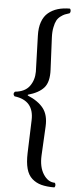

<svg xmlns="http://www.w3.org/2000/svg" viewBox="-61 -739 399 983"><g transform="rotate(5 138.5 -247.5)"><path d="M178.2 -551.8 186 -386.2Q189 -323.7 163.1 -294.2Q137.2 -264.6 81.1 -249V-245.1Q136.2 -222.2 162.6 -188Q189 -153.8 186 -95.2L178.2 54.2Q175.3 114.3 199.2 151.1Q223.1 188 257.8 188Q262.2 192.4 262.2 200Q262.2 207.5 257.8 211.9Q217.8 211.9 190.4 204.6Q163.1 197.3 142.6 179.2Q122.1 161.1 113.3 128.9Q104.5 96.7 106 48.8L111.8 -121.1Q115.2 -222.7 14.2 -234.9Q2 -247.1 14.2 -258.8Q65.4 -263.7 88.6 -295.4Q111.8 -327.1 111.8 -370.1L106 -554.2Q104.5 -595.7 115.2 -625.5Q126 -655.8 147 -673.1Q168 -690.4 195.3 -698.7Q222.7 -707 257.8 -707Q262.2 -702.6 262.2 -695.1Q262.2 -687.5 257.8 -683.1Q243.2 -678.7 234.1 -675Q225.1 -671.4 212.4 -661.9Q199.7 -652.3 192.9 -639.4Q186 -626.5 181.6 -604Q176.8 -581.5 178.2 -551.8Z"/></g></svg>

Font: Linux Biolinum G
Style: Regular
Weight: 400
Designer: Philipp H. Poll
Foundry: Philipp H. Poll
Version: Version 1.1.0 ; ttfautohint (v1.6)